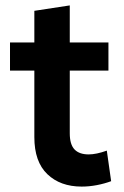

<svg xmlns="http://www.w3.org/2000/svg" viewBox="-20 -679 460 710"><path d="M17 -418V-522H107V-639L238 -659V-522H381V-418H238V-186Q238 -145 255.5 -126.5Q273 -108 308 -108Q336 -108 375 -122L391 -9Q367 0 338.5 5.5Q310 11 282 11Q203 11 155 -35Q107 -81 107 -172V-418Z"/></svg>

Font: Radio Canada SemiBold
Style: Regular
Weight: 600
Designer: Charles Daoud, Etienne Aubert Bonn, Alexandre Saumier Demers, Jacques Le Bailly
Foundry: Radio-Canada
Version: Version 2.104; ttfautohint (v1.8.4.7-5d5b);gftools[0.9.28.de